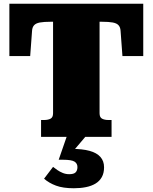

<svg xmlns="http://www.w3.org/2000/svg" viewBox="-20 -730 814 1024"><path d="M263 -126V-614H251Q214 -614 192.5 -610Q171 -606 161.5 -595Q152 -584 151 -566L141 -431H30V-710H744V-431H633L623 -566Q622 -584 612.5 -595Q603 -606 581.5 -610Q560 -614 523 -614H511V-126Q511 -104 524.5 -97Q538 -90 558 -90H575V0H199V-90H215Q236 -90 249.5 -97Q263 -104 263 -126ZM439 -5 367 80 362 64Q419 64 457.5 74.5Q496 85 515.5 107Q535 129 535 162Q535 193 523 214.5Q511 236 489.5 249Q468 262 438.5 268Q409 274 374 274Q316 274 278.5 260Q241 246 215 223L263 160Q273 168 286 177Q299 186 315 192.5Q331 199 349 199Q374 199 383.5 189Q393 179 393 161Q393 142 377.5 132Q362 122 316 122H293L337 -5Z"/></svg>

Font: Roboto Serif Black
Style: Regular
Weight: 900
Designer: Greg Gazdowicz
Foundry: Commercial Type
Version: Version 1.008